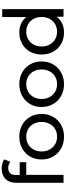

<svg xmlns="http://www.w3.org/2000/svg" viewBox="744 -1532 794 2323"><g transform="rotate(-90 1141.5 -371.0)"><path d="M185 -576C185 -638 213.7 -669 271 -669C298.3 -669 323 -660.7 345 -644L374 -717C360.7 -727 344.7 -734.7 326 -740C307.3 -745.3 287.3 -748 266 -748C210.7 -748 167.7 -732.7 137 -702C106.3 -671.3 91 -629.7 91 -577V0H187V-451H340V-530H185Z M507 -29C549 -5.7 596.3 6 649 6C701.7 6 748.8 -5.7 790.5 -29C832.2 -52.3 864.8 -84.5 888.5 -125.5C912.2 -166.5 924 -213 924 -265C924 -317 912.2 -363.5 888.5 -404.5C864.8 -445.5 832.2 -477.5 790.5 -500.5C748.8 -523.5 701.7 -535 649 -535C596.3 -535 549 -523.5 507 -500.5C465 -477.5 432.2 -445.5 408.5 -404.5C384.8 -363.5 373 -317 373 -265C373 -213 384.8 -166.5 408.5 -125.5C432.2 -84.5 465 -52.3 507 -29ZM740.5 -101.5C713.5 -85.8 683 -78 649 -78C615 -78 584.5 -85.8 557.5 -101.5C530.5 -117.2 509.2 -139.2 493.5 -167.5C477.8 -195.8 470 -228.3 470 -265C470 -301.7 477.8 -334.2 493.5 -362.5C509.2 -390.8 530.5 -412.7 557.5 -428C584.5 -443.3 615 -451 649 -451C683 -451 713.5 -443.3 740.5 -428C767.5 -412.7 788.7 -390.8 804 -362.5C819.3 -334.2 827 -301.7 827 -265C827 -228.3 819.3 -195.8 804 -167.5C788.7 -139.2 767.5 -117.2 740.5 -101.5Z M1142 -29C1184 -5.7 1231.3 6 1284 6C1336.7 6 1383.8 -5.7 1425.5 -29C1467.2 -52.3 1499.8 -84.5 1523.5 -125.5C1547.2 -166.5 1559 -213 1559 -265C1559 -317 1547.2 -363.5 1523.5 -404.5C1499.8 -445.5 1467.2 -477.5 1425.5 -500.5C1383.8 -523.5 1336.7 -535 1284 -535C1231.3 -535 1184 -523.5 1142 -500.5C1100 -477.5 1067.2 -445.5 1043.5 -404.5C1019.8 -363.5 1008 -317 1008 -265C1008 -213 1019.8 -166.5 1043.5 -125.5C1067.2 -84.5 1100 -52.3 1142 -29ZM1375.5 -101.5C1348.5 -85.8 1318 -78 1284 -78C1250 -78 1219.5 -85.8 1192.5 -101.5C1165.5 -117.2 1144.2 -139.2 1128.5 -167.5C1112.8 -195.8 1105 -228.3 1105 -265C1105 -301.7 1112.8 -334.2 1128.5 -362.5C1144.2 -390.8 1165.5 -412.7 1192.5 -428C1219.5 -443.3 1250 -451 1284 -451C1318 -451 1348.5 -443.3 1375.5 -428C1402.5 -412.7 1423.7 -390.8 1439 -362.5C1454.3 -334.2 1462 -301.7 1462 -265C1462 -228.3 1454.3 -195.8 1439 -167.5C1423.7 -139.2 1402.5 -117.2 1375.5 -101.5Z M2192 -742H2096V-450C2074.7 -478 2048 -499.2 2016 -513.5C1984 -527.8 1949 -535 1911 -535C1859.7 -535 1813.7 -523.7 1773 -501C1732.3 -478.3 1700.5 -446.7 1677.5 -406C1654.5 -365.3 1643 -318.3 1643 -265C1643 -211.7 1654.5 -164.5 1677.5 -123.5C1700.5 -82.5 1732.3 -50.7 1773 -28C1813.7 -5.3 1859.7 6 1911 6C1950.3 6 1986.3 -1.7 2019 -17C2051.7 -32.3 2078.7 -54.7 2100 -84V0H2192ZM2010 -101.5C1982.7 -85.8 1952.3 -78 1919 -78C1885 -78 1854.5 -85.8 1827.5 -101.5C1800.5 -117.2 1779.2 -139.2 1763.5 -167.5C1747.8 -195.8 1740 -228.3 1740 -265C1740 -301.7 1747.8 -334.2 1763.5 -362.5C1779.2 -390.8 1800.5 -412.7 1827.5 -428C1854.5 -443.3 1885 -451 1919 -451C1952.3 -451 1982.7 -443.3 2010 -428C2037.3 -412.7 2058.7 -390.8 2074 -362.5C2089.3 -334.2 2097 -301.7 2097 -265C2097 -228.3 2089.3 -195.8 2074 -167.5C2058.7 -139.2 2037.3 -117.2 2010 -101.5Z"/></g></svg>

Font: ICO Headline
Style: Regular
Weight: 500
Designer: Julieta Ulanovsky
Foundry: Julieta Ulanovsky
Version: Version 7.200